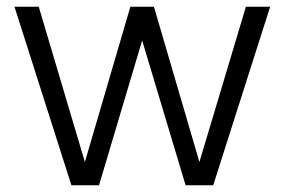

<svg xmlns="http://www.w3.org/2000/svg" viewBox="-20 -550 845 570"><path d="M192 0 23 -530H95L232 -69L367 -530H437L572 -69L710 -530H782L613 0H531L402 -430L274 0Z"/></svg>

Font: Geist Light
Style: Regular
Weight: 400
Designer: Basement.studio, Andrés Briganti, Mateo Zaragoza
Foundry: Basement.studio, Vercel, Andrés Briganti, Guido Ferreyra, Mateo Zaragoza
Version: Version 1.401